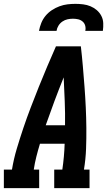

<svg xmlns="http://www.w3.org/2000/svg" viewBox="-39 -975 559 995"><path d="M-19 0V-96H23Q32 -151 48 -204.5Q64 -258 82 -311.5Q100 -365 120.5 -418.5Q141 -472 162 -524.5Q183 -577 205.5 -630Q228 -683 251 -735H380Q386 -683 390.5 -630Q395 -577 399 -524.5Q403 -472 405.5 -418.5Q408 -365 408.5 -311.5Q409 -258 407 -204Q405 -150 396 -96H425V0H242V-96H284Q289 -130 292 -163.5Q295 -197 296 -230H168Q158 -197 149.5 -163.5Q141 -130 136 -96H164V0ZM198 -326H298Q299 -388 296.5 -450Q294 -512 291 -574Q266 -512 243 -450.5Q220 -389 198 -326ZM163 -815Q167 -836 175 -856Q183 -876 197 -893Q211 -910 230 -922.5Q249 -935 269.5 -942.5Q290 -950 310.5 -952.5Q331 -955 352 -955Q372 -955 392 -952.5Q412 -950 430 -942.5Q448 -935 462.5 -922.5Q477 -910 486 -893Q495 -876 496 -855.5Q497 -835 494 -815H403Q406 -829 402.5 -842Q399 -855 389 -863.5Q379 -872 366 -875Q353 -878 339 -878Q325 -878 311 -875Q297 -872 284.5 -863.5Q272 -855 264 -842Q256 -829 254 -815Z"/></svg>

Font: Iosevka Curly Slab Oblique
Style: Bold
Weight: 700
Italic angle: -9°
Monospace: yes
Designer: Belleve Invis
Foundry: Belleve Invis
Version: Version 11.1.0; ttfautohint (v1.8.3)